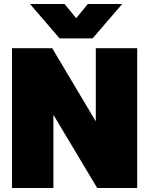

<svg xmlns="http://www.w3.org/2000/svg" viewBox="-20 -940 746 960"><path d="M130 -920H303L361 -849L419 -920H591L443 -748H278ZM40 -699H241L459 -333V-699H666V0H466L247 -366V0H40Z"/></svg>

Font: Prompt ExtraBold
Style: Regular
Weight: 800
Designer: Katatrad Team
Foundry: CadsonDemak
Version: Version 1.001